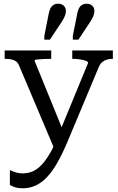

<svg xmlns="http://www.w3.org/2000/svg" viewBox="-20 -779 631 1031"><path d="M342 -17Q315 47 288 94.5Q261 142 232.5 172Q204 202 172 217Q140 232 102 232Q77 232 60.5 226.5Q44 221 33 214V134Q36 135 45.5 139.5Q55 144 69.5 148Q84 152 101 152Q124 152 147 144.5Q170 137 194 115.5Q218 94 243 53Q255 34 267 9L82 -428Q76 -442 66 -449.5Q56 -457 41 -460Q26 -463 6 -463H5V-508H255V-463H253Q233 -463 212.5 -462Q192 -461 178.5 -459.5Q165 -458 165 -454L311 -96L453 -441Q453 -448 441 -452.5Q429 -457 410 -460Q391 -463 371 -463H368V-508H586V-463H585Q570 -463 556 -459.5Q542 -456 530 -446.5Q518 -437 510 -418ZM242 -707Q248 -736 260.5 -747.5Q273 -759 292 -759Q311 -759 322.5 -748Q334 -737 334 -720Q334 -707 328 -692.5Q322 -678 311 -661L248 -566H218V-586ZM395 -707Q401 -736 413.5 -747.5Q426 -759 445 -759Q464 -759 475.5 -748Q487 -737 487 -720Q487 -707 481 -692.5Q475 -678 464 -661L401 -566H371V-586Z"/></svg>

Font: Roboto Serif 20pt
Style: Regular
Weight: 400
Designer: Greg Gazdowicz
Foundry: Commercial Type
Version: Version 1.008